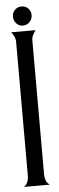

<svg xmlns="http://www.w3.org/2000/svg" viewBox="-56 -820 258 846"><g transform="rotate(-5 73.0 -396.5)"><path d="M36.1 -639.6Q36.1 -652.3 30.8 -663.3Q25.4 -674.3 18.1 -683.6H126Q118.7 -674.3 113.3 -663.3Q107.9 -652.3 107.9 -639.6V-46.4Q107.9 -33.2 112.5 -20.5Q117.2 -7.8 129.4 0H15.1Q26.9 -8.3 31.5 -20.8Q36.1 -33.2 36.1 -46.4ZM31.7 -751.5Q31.7 -768.6 43.5 -780.8Q55.2 -793 73.7 -793Q91.3 -793 102.8 -780.8Q114.3 -768.6 114.3 -751.5Q114.3 -733.9 102.3 -721.2Q90.3 -708.5 71.8 -708.5Q63 -708.5 55.7 -712.2Q48.3 -715.8 43 -721.7Q37.6 -727.5 34.7 -735.4Q31.7 -743.2 31.7 -751.5Z"/></g></svg>

Font: XAYAX
Style: Regular
Weight: 400
Designer: Peter Wiegel
Foundry: Peter Wiegel
Version: Version 1.000 2009 initial release